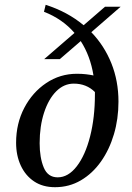

<svg xmlns="http://www.w3.org/2000/svg" viewBox="-20 -769 548 799"><path d="M209 10Q158 10 122 -14Q86 -38 66.5 -80Q47 -122 47 -175Q47 -255 81 -320Q115 -385 172.5 -423.5Q230 -462 300 -462Q321 -462 338 -460Q355 -458 369 -455Q356 -536 316 -598L229 -523H164L290 -632Q240 -690 163 -720L170 -749Q261 -720 328 -664L417 -741H482L360 -635Q414 -579 443.5 -505.5Q473 -432 473 -346Q473 -274 454 -210Q435 -146 400 -96.5Q365 -47 316.5 -18.5Q268 10 209 10ZM145 -173Q145 -113 162 -72Q179 -31 220 -31Q264 -31 299.5 -77Q335 -123 355 -201.5Q375 -280 375 -376Q375 -381 375 -386Q340 -421 287 -421Q246 -421 214 -389Q182 -357 163.5 -300.5Q145 -244 145 -173Z"/></svg>

Font: Spectral Medium
Style: Italic
Weight: 500
Italic angle: -10°
Designer: Jean-Baptiste Levee
Foundry: Production Type
Version: Version 2.001